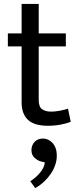

<svg xmlns="http://www.w3.org/2000/svg" viewBox="-20 -640 404 977"><path d="M315 -404H177V-131Q177 -96 194.5 -84Q212 -72 240 -72Q260 -72 284 -76.5Q308 -81 326 -87L340 -20Q320 -12 289 -6Q258 0 224 0Q154 0 122 -30.5Q90 -61 90 -119V-404H20V-470H90V-620H177V-470H315ZM190 182Q175 179 157.5 164.5Q140 150 140 124Q140 100 155.5 82.5Q171 65 199 65Q211 65 223 70Q235 75 245.5 85.5Q256 96 262.5 112.5Q269 129 269 153Q269 176 261 199.5Q253 223 238 245Q223 267 203 285.5Q183 304 159 317L134 282Q162 265 184 238.5Q206 212 208 186Z"/></svg>

Font: Mukta
Style: Regular
Weight: 400
Designer: Girish Dalvi and Yashodeep Gholap
Foundry: Ek Type
Version: Version 2.538;PS 1.001;hotconv 16.6.51;makeotf.lib2.5.65220;